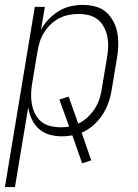

<svg xmlns="http://www.w3.org/2000/svg" viewBox="-43 -548 563 783"><path d="M-23 215 99 -520H140L124 -426Q136 -449 155 -469Q174 -489 197 -503Q220 -517 245.5 -522.5Q271 -528 295 -528Q322 -528 347.5 -521Q373 -514 391 -497.5Q409 -481 420.5 -458.5Q432 -436 436 -410.5Q440 -385 439 -358Q438 -331 433 -305L413 -185Q409 -158 400 -131.5Q391 -105 375.5 -81Q360 -57 338 -37.5Q316 -18 290 -7L329 106L292 118L252 4Q242 6 231 7Q220 8 210 8Q183 8 158.5 1Q134 -6 115.5 -22.5Q97 -39 86.5 -62Q76 -85 72 -110L18 215ZM204 -29Q212 -29 221 -29.5Q230 -30 239 -32L199 -142L237 -154L276 -44Q298 -54 315 -70.5Q332 -87 344.5 -106.5Q357 -126 363.5 -147.5Q370 -169 373 -191L393 -311Q397 -333 398 -354.5Q399 -376 395 -397Q391 -418 381.5 -436.5Q372 -455 356 -468Q340 -481 319.5 -486Q299 -491 277 -491Q257 -491 236.5 -487Q216 -483 196.5 -472.5Q177 -462 161.5 -446.5Q146 -431 135 -412.5Q124 -394 118 -373.5Q112 -353 109 -333L89 -213Q85 -191 84 -169Q83 -147 86.5 -126Q90 -105 99 -86Q108 -67 123.5 -53.5Q139 -40 160 -34.5Q181 -29 204 -29Z"/></svg>

Font: Iosevka SS18 Extralight
Style: Italic
Weight: 200
Italic angle: -9°
Monospace: yes
Designer: Belleve Invis
Foundry: Belleve Invis
Version: Version 25.1.1; ttfautohint (v1.8.4)